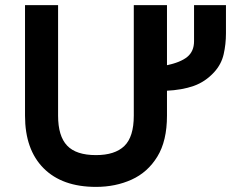

<svg xmlns="http://www.w3.org/2000/svg" viewBox="-20 -720 914 752"><path d="M356 12Q223.5 12 150.8 -61Q78 -134 78 -267V-700H207.5V-267Q207.5 -187 242.8 -149.8Q278 -112.5 356 -112.5Q430 -112.5 467 -148.2Q504 -184 504 -267V-700H634V-267Q634 -168 596.2 -106.5Q558.5 -45 495.5 -16.5Q432.5 12 356 12ZM631.5 -364.5V-464Q687 -475.5 713.5 -497.2Q740 -519 740 -558.5V-700H865V-589.5Q865 -547 856 -507.5Q847 -468 818.5 -437Q784 -399.5 738.8 -383.5Q693.5 -367.5 631.5 -364.5Z"/></svg>

Font: Overpass
Style: Bold
Weight: 700
Designer: Delve Withrington, Dave Bailey, Thomas Jockin
Foundry: Delve Fonts LLC
Version: Version 4.000; ttfautohint (v1.8.3)